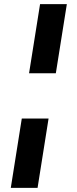

<svg xmlns="http://www.w3.org/2000/svg" viewBox="-20 -725 370 925"><path d="M120 -372 173 -705H302L249 -372ZM32 180 85 -154H214L161 180Z"/></svg>

Font: Nunito Sans 10pt SemiExpanded
Style: Bold Italic
Weight: 700
Width: 6
Italic angle: -9°
Designer: Vernon Adams
Foundry: Vernon Adams
Version: Version 3.101;gftools[0.9.27]